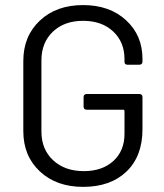

<svg xmlns="http://www.w3.org/2000/svg" viewBox="-20 -728 646 756"><path d="M307.1 7.8Q202.1 7.8 137 -53Q71.8 -113.8 71.8 -211.9V-487.8Q71.8 -585.9 137 -647Q202.1 -708 307.1 -708Q411.6 -708 476.3 -648.4Q541 -588.9 541 -496.1V-485.8Q541 -473.1 527.8 -473.1H482.9Q470.2 -473.1 470.2 -483.9V-495.1Q470.2 -562.5 425.5 -604.2Q380.9 -646 307.1 -646Q232.9 -646 188 -603Q143.1 -560.1 143.1 -490.2V-210Q143.1 -140.1 189 -97.2Q234.9 -54.2 310.1 -54.2Q382.8 -54.2 426.5 -94.2Q470.2 -134.3 470.2 -201.2V-291Q470.2 -295.9 464.8 -295.9H321.8Q309.1 -295.9 309.1 -309.1V-345.2Q309.1 -357.9 321.8 -357.9H527.8Q541 -357.9 541 -345.2V-219.2Q541 -112.8 478 -52.5Q415 7.8 307.1 7.8Z"/></svg>

Font: Barlow
Style: Regular
Weight: 400
Designer: Jeremy Tribby
Foundry: Jeremy Tribby
Version: Version 1.101